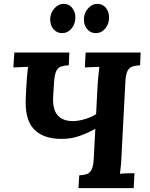

<svg xmlns="http://www.w3.org/2000/svg" viewBox="-20 -971 774 991"><path d="M385 0 389 -66Q411 -67 427 -72Q443 -77 452.5 -95Q462 -113 464 -153L472 -306Q432 -284 389.5 -269Q347 -254 297 -254Q203 -254 155 -304.5Q107 -355 113 -467Q114 -492 115.5 -516.5Q117 -541 118.5 -563Q120 -585 122 -601.5Q124 -618 125 -626L49 -623L54 -700H338L335 -634Q313 -633 296.5 -628Q280 -623 271 -605.5Q262 -588 259 -547L254 -466Q252 -405 278 -375.5Q304 -346 356 -346Q385 -346 419.5 -356.5Q454 -367 476 -382L484 -536Q486 -563 488.5 -588Q491 -613 493 -626L418 -623L422 -700H706L703 -634Q681 -633 664.5 -628Q648 -623 638.5 -605.5Q629 -588 627 -547L607 -164Q606 -137 603.5 -112Q601 -87 599 -74Q615 -76 639.5 -76.5Q664 -77 674 -77L670 0ZM474 -800Q448 -800 430.5 -820Q413 -840 413 -870Q413 -903 434 -927Q455 -951 483 -951Q510 -951 526.5 -930.5Q543 -910 543 -881Q543 -847 523 -823.5Q503 -800 474 -800ZM300 -800Q274 -800 256.5 -820Q239 -840 239 -870Q239 -903 260 -927Q281 -951 309 -951Q336 -951 352.5 -930.5Q369 -910 369 -881Q369 -847 349 -823.5Q329 -800 300 -800Z"/></svg>

Font: Lora
Style: Bold Italic
Weight: 700
Italic angle: -3°
Designer: Olga Karpushina, Alexei Vanyashin (Cyrillic)
Foundry: Cyreal
Version: Version 3.004